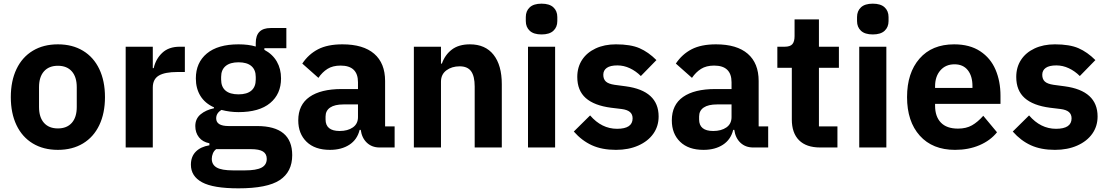

<svg xmlns="http://www.w3.org/2000/svg" viewBox="-20 -805 6047 1048"><path d="M39 -275Q39 -363 70 -428Q101 -493 159 -528Q217 -563 296 -563Q375 -563 433 -528Q491 -493 522 -428Q553 -363 553 -275Q553 -187 522 -122Q491 -57 433 -22Q375 13 296 13Q217 13 159 -22Q101 -57 70 -122Q39 -187 39 -275ZM399 -221V-329Q399 -385 372 -415.5Q345 -446 296 -446Q247 -446 220 -415.5Q193 -385 193 -329V-221Q193 -165 220 -134.5Q247 -104 296 -104Q345 -104 372 -134.5Q399 -165 399 -221Z M666 0V-550H814V-433H819Q830 -483 865.5 -516.5Q901 -550 961 -550H989V-412H949Q880 -412 847 -392.5Q814 -373 814 -327V0Z M1022 94Q1022 50 1048.5 23Q1075 -4 1123 -12V-23Q1086 -30 1066 -55.5Q1046 -81 1046 -117Q1046 -157 1075 -181Q1104 -205 1148 -214V-219Q1099 -241 1074 -281.5Q1049 -322 1049 -377Q1049 -463 1109 -513Q1169 -563 1282 -563Q1336 -563 1376 -551V-570Q1376 -652 1457 -652H1543V-542H1423V-533Q1468 -509 1491 -469Q1514 -429 1514 -377Q1514 -292 1454.5 -242.5Q1395 -193 1282 -193Q1235 -193 1189 -205Q1160 -188 1160 -159Q1160 -117 1228 -117H1383Q1575 -117 1575 42Q1575 133 1507 178Q1439 223 1281 223Q1144 223 1083 190Q1022 157 1022 94ZM1376 -371V-385Q1376 -424 1352 -444.5Q1328 -465 1282 -465Q1236 -465 1211.5 -444.5Q1187 -424 1187 -385V-371Q1187 -331 1211 -310.5Q1235 -290 1282 -290Q1328 -290 1352 -310.5Q1376 -331 1376 -371ZM1317 125Q1379 125 1407.5 110Q1436 95 1436 62Q1436 35 1415.5 22Q1395 9 1348 9H1160Q1148 18 1142 32.5Q1136 47 1136 62Q1136 94 1163 109.5Q1190 125 1252 125Z M1608 -148Q1608 -233 1669.5 -276Q1731 -319 1845 -319H1934V-356Q1934 -447 1839 -447Q1796 -447 1767.5 -429Q1739 -411 1718 -380L1630 -458Q1664 -509 1716 -536Q1768 -563 1849 -563Q1963 -563 2022.5 -511.5Q2082 -460 2082 -363V-115H2134V0H2052Q2010 0 1982.5 -26Q1955 -52 1949 -96H1943Q1930 -43 1887 -15Q1844 13 1781 13Q1699 13 1653.5 -31Q1608 -75 1608 -148ZM1934 -166V-235H1855Q1807 -235 1782 -218Q1757 -201 1757 -169V-153Q1757 -90 1834 -90Q1878 -90 1906 -109.5Q1934 -129 1934 -166Z M2239 0V-550H2387V-458H2392Q2409 -506 2446.5 -534.5Q2484 -563 2545 -563Q2629 -563 2674 -506Q2719 -449 2719 -345V0H2571V-333Q2571 -389 2551.5 -416Q2532 -443 2489 -443Q2446 -443 2416.5 -421Q2387 -399 2387 -359V0Z M2850 -690V-712Q2850 -745 2871.5 -765Q2893 -785 2936 -785Q2979 -785 3000.5 -765Q3022 -745 3022 -712V-690Q3022 -657 3000.5 -637Q2979 -617 2936 -617Q2893 -617 2871.5 -637Q2850 -657 2850 -690ZM3010 0H2862V-550H3010Z M3112 -87 3201 -175Q3264 -102 3348 -102Q3433 -102 3433 -159Q3433 -181 3418.5 -193.5Q3404 -206 3373 -210L3315 -217Q3223 -229 3177 -270Q3131 -311 3131 -385Q3131 -438 3157 -478Q3183 -518 3231 -540.5Q3279 -563 3342 -563Q3422 -563 3470.5 -542Q3519 -521 3563 -477L3478 -390Q3451 -417 3418 -432.5Q3385 -448 3350 -448Q3311 -448 3292 -434.5Q3273 -421 3273 -397Q3273 -373 3287 -360Q3301 -347 3335 -342L3395 -334Q3575 -310 3575 -169Q3575 -116 3546 -75Q3517 -34 3464 -10.5Q3411 13 3342 13Q3266 13 3211 -12Q3156 -37 3112 -87Z M3647 -148Q3647 -233 3708.5 -276Q3770 -319 3884 -319H3973V-356Q3973 -447 3878 -447Q3835 -447 3806.5 -429Q3778 -411 3757 -380L3669 -458Q3703 -509 3755 -536Q3807 -563 3888 -563Q4002 -563 4061.5 -511.5Q4121 -460 4121 -363V-115H4173V0H4091Q4049 0 4021.5 -26Q3994 -52 3988 -96H3982Q3969 -43 3926 -15Q3883 13 3820 13Q3738 13 3692.5 -31Q3647 -75 3647 -148ZM3973 -166V-235H3894Q3846 -235 3821 -218Q3796 -201 3796 -169V-153Q3796 -90 3873 -90Q3917 -90 3945 -109.5Q3973 -129 3973 -166Z M4457 0Q4381 0 4341.5 -39.5Q4302 -79 4302 -153V-435H4223V-550H4263Q4293 -550 4305 -564Q4317 -578 4317 -608V-699H4450V-550H4559V-435H4450V-115H4551V0Z M4658 -690V-712Q4658 -745 4679.5 -765Q4701 -785 4744 -785Q4787 -785 4808.5 -765Q4830 -745 4830 -712V-690Q4830 -657 4808.5 -637Q4787 -617 4744 -617Q4701 -617 4679.5 -637Q4658 -657 4658 -690ZM4818 0H4670V-550H4818Z M4931 -275Q4931 -407 4999 -485Q5067 -563 5188 -563Q5273 -563 5330 -525.5Q5387 -488 5414 -424.5Q5441 -361 5441 -283V-238H5084V-228Q5084 -169 5115.5 -136Q5147 -103 5209 -103Q5254 -103 5285.5 -121Q5317 -139 5347 -173L5422 -83Q5386 -38 5326.5 -12.5Q5267 13 5193 13Q5070 13 5000.5 -64.5Q4931 -142 4931 -275ZM5084 -325H5288V-335Q5288 -390 5262.5 -422Q5237 -454 5190 -454Q5142 -454 5113 -421Q5084 -388 5084 -334Z M5508 -87 5597 -175Q5660 -102 5744 -102Q5829 -102 5829 -159Q5829 -181 5814.5 -193.5Q5800 -206 5769 -210L5711 -217Q5619 -229 5573 -270Q5527 -311 5527 -385Q5527 -438 5553 -478Q5579 -518 5627 -540.5Q5675 -563 5738 -563Q5818 -563 5866.5 -542Q5915 -521 5959 -477L5874 -390Q5847 -417 5814 -432.5Q5781 -448 5746 -448Q5707 -448 5688 -434.5Q5669 -421 5669 -397Q5669 -373 5683 -360Q5697 -347 5731 -342L5791 -334Q5971 -310 5971 -169Q5971 -116 5942 -75Q5913 -34 5860 -10.5Q5807 13 5738 13Q5662 13 5607 -12Q5552 -37 5508 -87Z"/></svg>

Font: IBM Plex Sans JP
Style: Bold
Weight: 700
Designer: Mike Abbink; Paul van der Laan; Pieter van Rosmalen; Wujin Sim; Yejin Wi; Jinhee Kim; Boomi Park; Yona Kim; Kichan Ma
Foundry: Sandoll Inc.
Version: Version 1.001